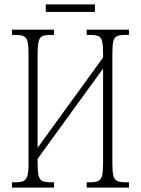

<svg xmlns="http://www.w3.org/2000/svg" viewBox="-20 -848 636 868"><path d="M34 0V-24H52Q75 -24 87 -30Q99 -36 104 -54Q109 -72 109 -109V-606Q109 -642 104.5 -660Q100 -678 87.5 -684Q75 -690 52 -690H34V-714H224V-690H205Q182 -690 170.5 -684Q159 -678 154.5 -660Q150 -642 150 -606V-180L446 -588V-605Q446 -642 442 -660Q438 -678 426 -684Q414 -690 391 -690H372V-714H563V-690H543Q520 -690 508 -684Q496 -678 492 -660Q488 -642 488 -605V-108Q488 -72 492.5 -54Q497 -36 509.5 -30Q522 -24 545 -24H563V0H372V-24H389Q412 -24 424.5 -30Q437 -36 441.5 -54Q446 -72 446 -109V-538L150 -130V-109Q150 -72 154.5 -54Q159 -36 171.5 -30Q184 -24 207 -24H224V0ZM187 -794V-828H409V-794Z"/></svg>

Font: Noto Serif ExtraCondensed ExtraLight
Style: Regular
Weight: 200
Width: 2
Designer: Monotype Design Team
Foundry: Monotype Imaging Inc.
Version: Version 2.015